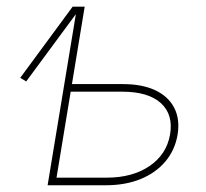

<svg xmlns="http://www.w3.org/2000/svg" viewBox="-20 -549 611 569"><path d="M57.6 -307.6 40 -318.4 195.3 -529.3H221.2ZM183.6 -299.8H343.8Q401.4 -299.8 440.2 -281.5Q479 -263.2 496.3 -229.5Q513.7 -195.8 506.3 -149.9Q498.5 -104 470 -70.3Q441.4 -36.6 396.5 -18.3Q351.6 0 293.9 0H121.1L208.5 -529.3H231L147.5 -22.5H295.9Q372.6 -22.5 423.1 -56.9Q473.6 -91.3 483.9 -149.9Q494.1 -209.5 456.8 -243.4Q419.4 -277.3 342.3 -277.3H179.7Z"/></svg>

Font: Inter 24pt Thin
Style: Italic
Weight: 250
Italic angle: -9.3988°
Version: Version 4.001;git-66647c0bb